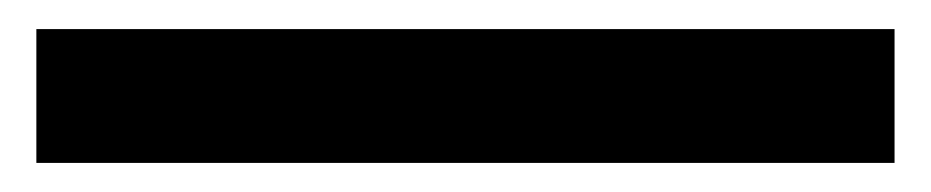

<svg xmlns="http://www.w3.org/2000/svg" viewBox="-20 70 640 132"><path d="M5 182V90H595V182Z"/></svg>

Font: Victor Mono Thin
Style: Bold
Weight: 700
Monospace: yes
Version: Version 1.561;gftools[0.9.30]